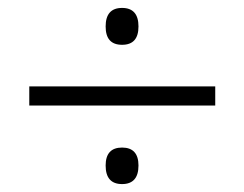

<svg xmlns="http://www.w3.org/2000/svg" viewBox="-20 -593 611 480"><path d="M285.2 -481C312.5 -481 326.2 -496.1 326.2 -526.9C326.2 -557.6 312.5 -573.2 285.2 -573.2C257.8 -573.2 244.1 -557.6 244.1 -526.9C244.1 -496.1 257.8 -481 285.2 -481ZM518.1 -329.1V-377H53.2V-329.1ZM285.2 -132.8C312.5 -132.8 326.2 -148.4 326.2 -179.2C326.2 -209 312.5 -224.1 285.2 -224.1C257.8 -224.1 244.1 -209 244.1 -179.2C244.1 -148.4 257.8 -132.8 285.2 -132.8Z"/></svg>

Font: Noto Reveo Sans
Style: Regular
Weight: 300
Designer: Monotype Design Team
Foundry: Monotype Imaging Inc.
Version: Version 2.007